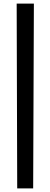

<svg xmlns="http://www.w3.org/2000/svg" viewBox="-20 -780 280 1071"><path d="M76 271 73 -760H169L165 271Z"/></svg>

Font: Lora Medium
Style: Regular
Weight: 500
Designer: Olga Karpushina, Alexei Vanyashin (Cyrillic)
Foundry: Cyreal
Version: Version 3.004